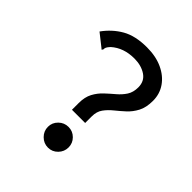

<svg xmlns="http://www.w3.org/2000/svg" viewBox="-188 -791 926 926"><g transform="rotate(45 275.0 -328.0)"><path d="M240 -245Q240 -286 255 -314Q270 -342 292.5 -363Q315 -384 337.5 -403Q360 -422 375 -445Q390 -468 390 -502Q390 -544 357.5 -565.5Q325 -587 278 -587Q205 -587 158 -545Q147 -533 144 -526.5Q141 -520 141 -511L136 -505L129 -511L67 -560Q103 -610 153.5 -639Q204 -668 283 -668Q344 -668 389.5 -647Q435 -626 460.5 -589.5Q486 -553 486 -506Q486 -460 470 -430Q454 -400 431 -379Q408 -358 385 -339.5Q362 -321 346 -299Q330 -277 330 -244V-199H240ZM287 12Q258 12 237 -9Q216 -30 216 -59Q216 -88 237 -108.5Q258 -129 287 -129Q316 -129 336.5 -108.5Q357 -88 357 -59Q357 -30 336.5 -9Q316 12 287 12Z"/></g></svg>

Font: Inconsolata SemiExpanded SemiBold
Style: Regular
Weight: 600
Width: 6
Monospace: yes
Designer: Raph Levien, Cyreal, Brenton Simpson
Foundry: Raph Levien, Cyreal, Google
Version: Version 3.001; ttfautohint (v1.8.2.53-6de2)